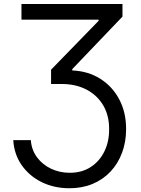

<svg xmlns="http://www.w3.org/2000/svg" viewBox="-20 -748 722 982"><path d="M47.9 -31.2H137.7Q141.1 18.1 168.9 55.9Q196.8 93.8 240.7 114.7Q284.7 135.7 336.9 135.7Q398.9 135.7 444.1 106.2Q489.3 76.7 513.9 26.4Q538.6 -23.9 538.1 -86.9Q538.6 -157.7 507.6 -209.7Q476.6 -261.7 421.9 -290Q367.2 -318.4 295.9 -318.4H241.2V-391.6L484.4 -641.6V-647.5H89.8V-727.5H606.4V-663.1L349.6 -394.5V-387.7Q430.7 -384.3 492.7 -345.2Q554.7 -306.2 589.8 -240Q625 -173.8 625 -87.9Q625 -22 604.2 33.4Q583.5 88.9 545.2 129.6Q506.8 170.4 453.6 192.6Q400.4 214.8 335 214.8Q257.3 214.8 193.8 183.8Q130.4 152.8 91.3 97.2Q52.2 41.5 47.9 -31.2Z"/></svg>

Font: Inter V
Style: 
Weight: 400
Designer: Rasmus Andersson
Foundry: rsms
Version: Version 4.000;git-a3f224843